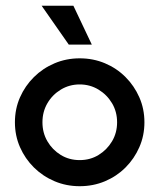

<svg xmlns="http://www.w3.org/2000/svg" viewBox="-20 -628 547 659"><path d="M253.5 11.1Q207.6 11.1 167.4 -5.9Q127.1 -22.9 96.5 -53.1Q66 -83.3 48.6 -122.9Q31.2 -162.5 31.2 -208.3Q31.2 -254.2 48.6 -293.8Q66 -333.3 96.5 -363.5Q127.1 -393.8 167.4 -410.8Q207.6 -427.8 253.5 -427.8Q300 -427.8 340.3 -410.8Q380.6 -393.8 410.8 -363.5Q441 -333.3 458.3 -293.8Q475.7 -254.2 475.7 -208.3Q475.7 -162.5 458.3 -122.9Q441 -83.3 410.8 -53.1Q380.6 -22.9 340.3 -5.9Q300 11.1 253.5 11.1ZM253.5 -78.5Q289.6 -78.5 318.4 -96.2Q347.2 -113.9 364.6 -143.1Q381.9 -172.2 381.9 -208.3Q381.9 -244.4 364.6 -273.6Q347.2 -302.8 318.1 -320.5Q288.9 -338.2 253.5 -338.2Q218.1 -338.2 188.9 -320.5Q159.7 -302.8 142.7 -273.6Q125.7 -244.4 125.7 -208.3Q125.7 -172.2 142.7 -143.1Q159.7 -113.9 188.5 -96.2Q217.4 -78.5 253.5 -78.5ZM216 -475 122.9 -608.3H231.9L295.1 -475Z"/></svg>

Font: Afacad Flux Medium
Style: Regular
Weight: 500
Designer: Kristian Moeller
Foundry: Dicotype
Version: Version 1.100